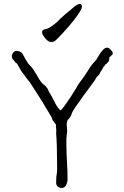

<svg xmlns="http://www.w3.org/2000/svg" viewBox="-20 -937 626 970"><path d="M193.4 -778.3Q194.3 -786.1 207 -789.1Q217.8 -791 224.6 -794.9Q237.3 -800.8 248 -809.6Q252.9 -813.5 257.8 -817.4Q262.7 -821.3 267.6 -825.2Q277.3 -835 287.1 -844.7Q296.9 -853.5 306.6 -862.3Q329.1 -880.9 347.7 -896.5Q371.1 -918 383.8 -917Q395.5 -916 393.6 -900.4Q392.6 -890.6 374 -863.3Q354.5 -835 329.1 -805.7Q303.7 -776.4 280.3 -752Q255.9 -725.6 248 -725.6Q245.1 -725.6 243.2 -725.6Q241.2 -724.6 238.3 -724.6Q222.7 -725.6 207 -745.1Q192.4 -763.7 192.4 -774.4ZM261.7 -309.6Q258.8 -311.5 258.8 -312.5Q257.8 -314.5 255.9 -316.4L254.9 -318.4Q253.9 -321.3 252 -322.3Q245.1 -330.1 244.1 -334Q243.2 -340.8 241.2 -343.8Q216.8 -385.7 191.4 -426.8Q188.5 -432.6 135.7 -513.7Q130.9 -521.5 125 -528.3Q119.1 -536.1 113.3 -543Q107.4 -551.8 101.6 -559.6Q98.6 -563.5 95.7 -566.4L86.9 -579.1Q78.1 -595.7 76.2 -597.7Q66.4 -617.2 61.5 -619.1Q54.7 -623 54.7 -626Q54.7 -627 54.7 -627Q53.7 -627 53.7 -627.9L50.8 -630.9Q45.9 -635.7 43 -639.6Q40 -644.5 40 -651.4Q40 -663.1 46.9 -670.9Q52.7 -679.7 63.5 -679.7Q75.2 -679.7 85 -673.8Q92.8 -669.9 95.7 -662.1Q98.6 -655.3 102.5 -650.4Q104.5 -647.5 105.5 -643.6Q106.4 -641.6 108.4 -638.7Q112.3 -633.8 115.2 -627.9Q121.1 -616.2 130.9 -606.4Q141.6 -596.7 149.4 -584Q156.2 -573.2 163.1 -562.5Q169.9 -551.8 177.7 -537.1Q181.6 -531.2 187.5 -523.4Q193.4 -514.6 202.1 -508.8Q208 -504.9 211.9 -500Q218.8 -492.2 219.7 -490.2Q224.6 -476.6 237.3 -457Q243.2 -447.3 248 -437.5Q252.9 -426.8 259.8 -414.1Q264.6 -404.3 271.5 -395Q278.3 -385.7 285.2 -378.9Q293 -383.8 306.6 -403.3Q320.3 -421.9 335 -444.3Q359.4 -481.4 362.3 -487.3Q374 -508.8 379.9 -516.6Q410.2 -556.6 419.9 -573.2Q444.3 -613.3 460 -627.9Q465.8 -632.8 472.7 -645.5Q479.5 -658.2 486.3 -668Q494.1 -678.7 502.9 -687.5Q511.7 -696.3 522.5 -696.3Q531.2 -696.3 545.9 -677.7Q549.8 -672.9 549.8 -668Q549.8 -664.1 548.8 -662.1Q546.9 -661.1 542 -656.2Q541 -655.3 540 -654.8Q539.1 -654.3 539.1 -652.3Q538.1 -651.4 537.1 -651.4Q532.2 -650.4 532.2 -641.6Q532.2 -633.8 529.3 -627.9Q527.3 -625 523.9 -621.6Q520.5 -618.2 518.6 -615.2Q517.6 -614.3 515.6 -613.3L512.7 -611.3Q511.7 -610.4 510.7 -609.4Q510.7 -606.4 505.9 -602.1Q501 -597.7 498 -589.8Q492.2 -580.1 490.2 -577.1Q488.3 -576.2 487.3 -573.2Q486.3 -571.3 484.4 -567.4V-565.4Q482.4 -563.5 482.4 -562.5Q482.4 -561.5 480.5 -560.5Q479.5 -558.6 479.5 -557.6Q478.5 -557.6 477.5 -555.7H475.6V-554.7L474.6 -553.7Q468.8 -548.8 466.8 -544.9Q462.9 -539.1 462.9 -539.1Q461.9 -535.2 459 -531.2Q447.3 -516.6 401.4 -453.1Q348.6 -379.9 345.7 -371.1Q336.9 -343.8 326.2 -335Q313.5 -325.2 318.4 -290Q319.3 -281.2 319.3 -272.5Q319.3 -267.6 318.4 -265.6Q318.4 -264.6 318.4 -261.7Q318.4 -259.8 317.4 -257.8Q316.4 -252.9 316.4 -248Q315.4 -243.2 315.4 -238.3V-210Q315.4 -165 318.4 -120.6Q321.3 -76.2 321.3 -31.2Q321.3 -17.6 314.5 -2Q305.7 13.7 289.1 12.7Q284.2 12.7 273.4 6.8Q263.7 0 263.7 -13.7Q263.7 -37.1 264.6 -43.9L267.6 -63.5Q268.6 -70.3 268.6 -93.8Q267.6 -130.9 267.6 -165Q267.6 -199.2 265.6 -234.4Q264.6 -249 263.7 -262.7Q263.7 -265.6 263.7 -269.5Q264.6 -273.4 264.6 -277.3Q262.7 -291 262.7 -305.7Q262.7 -308.6 261.7 -308.6Z"/></svg>

Font: ToneOZ-Zhuyin-Tsuipita-TC
Style: Regular
Weight: 400
Designer: ÂÆ£ÂøóÂáåJeffrey Xuan(jeffreyx@gmail.com, ToneOZ.com) ÈòøÂù§(cjkFonts)
Foundry: ToneOZ
Version: Version 0.240710